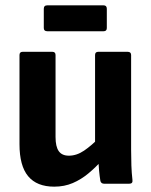

<svg xmlns="http://www.w3.org/2000/svg" viewBox="-20 -688 565 719"><path d="M183 11Q118 11 85.5 -28Q53 -67 53 -148V-482Q53 -494 65 -494H176Q188 -494 188 -482V-175Q188 -139 200 -122Q212 -105 238 -105Q267 -105 295 -124Q323 -143 353 -174L363 -89Q339 -62 311.5 -39Q284 -16 252.5 -2.5Q221 11 183 11ZM370 0Q359 0 356 -10Q353 -28 351 -49.5Q349 -71 348 -91L336 -141V-482Q336 -494 348 -494H458Q471 -494 471 -482V-127Q471 -96 472 -68Q473 -40 476 -14Q478 0 464 0ZM157 -571Q144 -571 144 -583V-655Q144 -668 157 -668H368Q380 -668 380 -655V-583Q380 -571 368 -571Z"/></svg>

Font: Sofia Sans Semi Condensed ExtraBold
Style: Regular
Weight: 800
Designer: Botio Nikoltchev, Ani Petrova
Foundry: lettersoup
Version: Version 4.100